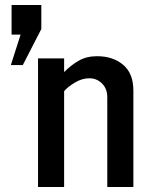

<svg xmlns="http://www.w3.org/2000/svg" viewBox="-20 -749 596 769"><path d="M514.2 -386.2V0H409.7V-358.9Q409.7 -394 388.4 -414.8Q367.2 -435.5 337.9 -435.5Q308.6 -435.5 279.8 -418.2Q251 -400.9 236.8 -383.8V0H132.3V-515.1H236.8V-460.4Q265.1 -488.8 296.1 -506.3Q327.1 -523.9 368.7 -523.9Q432.1 -523.9 473.1 -489.5Q514.2 -455.1 514.2 -386.2ZM23.4 -488.3 62.5 -610.4H26.4V-729H145.5V-632.8L71.3 -488.3Z"/></svg>

Font: News Cycle
Style: Bold
Weight: 700
Version: Version 0.5.1